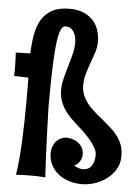

<svg xmlns="http://www.w3.org/2000/svg" viewBox="-57 -859 674 934"><g transform="rotate(5 279.5 -392.5)"><path d="M558.1 -117.2Q557.1 -83.5 540.5 -56.4Q523.9 -29.3 498.3 -10.3Q472.7 8.8 440.9 19.3Q409.2 29.8 377.9 29.8Q341.3 29.8 311.3 19.3Q281.2 8.8 259.5 -9.5Q237.8 -27.8 225.8 -53Q213.9 -78.1 213.9 -106.9Q213.9 -126.5 220.2 -141.8Q226.6 -157.2 236.6 -167.7Q246.6 -178.2 259 -183.6Q271.5 -189 284.2 -189Q296.9 -189 311.8 -185.1Q326.7 -181.2 339.6 -172.1Q352.5 -163.1 361.3 -148.4Q370.1 -133.8 370.1 -112.8Q369.6 -102.1 365.7 -91.8Q362.3 -83 355 -73.5Q347.7 -64 334 -57.1Q340.8 -51.8 348.4 -49.1Q356 -46.4 361.8 -44.9Q368.7 -43 375 -43Q403.8 -43 418.5 -63Q433.1 -83 433.1 -118.2Q433.1 -135.7 420.7 -156.2Q408.2 -176.8 390.9 -196.3Q373.5 -215.8 355.2 -232.7Q336.9 -249.5 325.2 -259.8Q313 -270.5 297.9 -285.6Q282.7 -300.8 269.3 -320.1Q255.9 -339.4 246.8 -363.3Q237.8 -387.2 237.8 -416Q237.8 -444.8 245.4 -475.1Q252.9 -505.4 262 -535.4Q271 -565.4 278.6 -595.2Q286.1 -625 286.1 -652.8Q286.1 -686 272 -707Q257.8 -728 232.9 -728Q225.1 -728 218.3 -721.4Q211.4 -714.8 206.1 -698.2Q200.7 -681.6 196.5 -653.3Q192.4 -625 189.7 -580.8Q187 -536.6 185.5 -475.1Q184.1 -413.6 184.1 -331.1Q185.5 -279.3 187.5 -222.2Q188.5 -197.8 189.5 -169.9Q190.4 -142.1 191.9 -112.1Q193.4 -82 194.8 -50.5Q196.3 -19 198.2 12.2Q175.3 10.3 156 10Q136.7 9.8 120.1 9.8Q104.5 9.8 92.3 10.3Q80.1 10.7 71.8 11.2Q62 11.7 55.2 12.2Q61.5 -25.4 65.2 -70.8Q68.8 -116.2 70.8 -160.4Q72.8 -204.6 73.5 -242.7Q74.2 -280.8 74.2 -304.2Q75.2 -346.2 74.7 -385.5Q74.2 -424.8 74.2 -463.9L3.9 -465.8Q4.9 -477.1 4.9 -487.5Q4.9 -498 4.9 -507.8Q4.9 -523.9 4.4 -537.1Q3.9 -550.3 3.4 -560.1Q2.4 -571.3 2 -580.1L73.2 -582Q74.7 -630.9 82.3 -673.3Q89.8 -715.8 108.4 -747.3Q127 -778.8 159.7 -796.9Q192.4 -814.9 244.1 -814.9Q285.6 -814.9 314.7 -802Q343.8 -789.1 361.8 -768.3Q379.9 -747.6 387.9 -720.7Q396 -693.8 396 -666Q396 -641.6 387.7 -615.7Q379.4 -589.8 369.4 -562.7Q359.4 -535.6 351.1 -507.1Q342.8 -478.5 342.8 -449.2Q342.8 -419.9 354.7 -395.8Q366.7 -371.6 384.3 -351.8Q401.9 -332 421.9 -315.7Q441.9 -299.3 458 -286.1Q473.6 -272.5 491.2 -257.3Q508.8 -242.2 523.7 -223.1Q538.6 -204.1 548.3 -180.2Q558.1 -156.2 558.1 -125Z"/></g></svg>

Font: Rum Raisin
Style: Regular
Weight: 400
Designer: Astigmatic (AOETI)
Foundry: Astigmatic (AOETI)
Version: Version 1.000